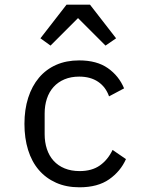

<svg xmlns="http://www.w3.org/2000/svg" viewBox="-20 -785 640 817"><path d="M318 12Q262 12 218.5 -7.5Q175 -27 145 -62Q115 -97 99.5 -147Q84 -197 84 -258Q84 -319 100 -369Q116 -419 146 -454.5Q176 -490 219 -509Q262 -528 317 -528Q392 -528 439 -495Q486 -462 508 -409L444 -375Q430 -415 397.5 -437Q365 -459 317 -459Q282 -459 254.5 -447.5Q227 -436 208 -415Q189 -394 179.5 -365Q170 -336 170 -302V-214Q170 -180 179.5 -151Q189 -122 208 -101Q227 -80 255 -68.5Q283 -57 319 -57Q371 -57 405 -81Q439 -105 459 -147L516 -108Q493 -56 444.5 -22Q396 12 318 12ZM363 -765 474 -622 429 -591 312 -708 195 -591 152 -622 263 -765Z"/></svg>

Font: IBM Plex Mono
Style: Regular
Weight: 400
Monospace: yes
Designer: Mike Abbink, Paul van der Laan, Pieter van Rosmalen
Foundry: Bold Monday
Version: Version 2.3